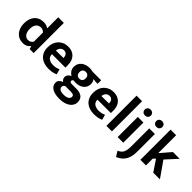

<svg xmlns="http://www.w3.org/2000/svg" viewBox="140 -1836 3212 3212"><g transform="rotate(45 1746.0 -230.0)"><path d="M368 -714H501V0H406L392 -52H387Q369 -27 335.5 -8Q302 11 248 11Q203 11 164 -6Q125 -23 96 -55Q67 -87 50.5 -133Q34 -179 34 -238Q34 -295 49 -341Q64 -387 92 -419.5Q120 -452 161 -469.5Q202 -487 255 -487Q289 -487 319.5 -477Q350 -467 368 -451ZM368 -352Q355 -368 334 -379Q313 -390 288 -390Q264 -390 242.5 -382Q221 -374 204.5 -356.5Q188 -339 178 -310.5Q168 -282 168 -241Q168 -201 177 -172Q186 -143 201 -124Q216 -105 236.5 -96Q257 -87 280 -87Q312 -87 334.5 -102.5Q357 -118 368 -139Z M1048 -204H731V-200Q731 -143 771 -115Q811 -87 874 -87Q914 -87 944.5 -95Q975 -103 1000 -114L1024 -21Q997 -8 956 1.5Q915 11 859 11Q805 11 757.5 -3.5Q710 -18 674.5 -48Q639 -78 618 -124Q597 -170 597 -234Q597 -291 614 -337.5Q631 -384 662.5 -417Q694 -450 738 -468.5Q782 -487 836 -487Q933 -487 990.5 -428Q1048 -369 1048 -263ZM912 -295Q912 -314 907.5 -332Q903 -350 893 -363.5Q883 -377 868 -385Q853 -393 831 -393Q791 -393 765 -366Q739 -339 734 -293Z M1137 -315Q1137 -354 1152.5 -386Q1168 -418 1195.5 -440.5Q1223 -463 1260.5 -475Q1298 -487 1343 -487Q1360 -487 1380 -484.5Q1400 -482 1417 -477H1621V-393H1578L1516 -402Q1529 -386 1537.5 -362Q1546 -338 1546 -314Q1546 -238 1491.5 -191.5Q1437 -145 1342 -145Q1317 -145 1298 -149Q1273 -139 1273 -116Q1273 -100 1284 -92Q1295 -84 1323 -84H1430Q1509 -84 1556.5 -49.5Q1604 -15 1604 61Q1604 100 1585.5 132.5Q1567 165 1533 188.5Q1499 212 1451 225Q1403 238 1344 238Q1235 238 1171.5 199.5Q1108 161 1108 89Q1108 56 1130 31.5Q1152 7 1191 -7Q1177 -17 1163 -35.5Q1149 -54 1149 -82Q1149 -115 1169 -139Q1189 -163 1220 -177Q1205 -185 1190.5 -197.5Q1176 -210 1164 -227Q1152 -244 1144.5 -266Q1137 -288 1137 -315ZM1265 16Q1250 24 1240 37Q1230 50 1230 70Q1230 99 1256.5 118.5Q1283 138 1348 138Q1413 138 1443 116Q1473 94 1473 66Q1473 38 1454 27Q1435 16 1395 16ZM1416 -316Q1416 -355 1395 -375Q1374 -395 1342 -395Q1309 -395 1288.5 -375Q1268 -355 1268 -317Q1268 -277 1289 -257Q1310 -237 1342 -237Q1375 -237 1395.5 -257Q1416 -277 1416 -316Z M2124 -204H1807V-200Q1807 -143 1847 -115Q1887 -87 1950 -87Q1990 -87 2020.5 -95Q2051 -103 2076 -114L2100 -21Q2073 -8 2032 1.5Q1991 11 1935 11Q1881 11 1833.5 -3.5Q1786 -18 1750.5 -48Q1715 -78 1694 -124Q1673 -170 1673 -234Q1673 -291 1690 -337.5Q1707 -384 1738.5 -417Q1770 -450 1814 -468.5Q1858 -487 1912 -487Q2009 -487 2066.5 -428Q2124 -369 2124 -263ZM1988 -295Q1988 -314 1983.5 -332Q1979 -350 1969 -363.5Q1959 -377 1944 -385Q1929 -393 1907 -393Q1867 -393 1841 -366Q1815 -339 1810 -293Z M2222 0V-714H2353V0Z M2488 0V-477H2621V0ZM2555 -579Q2521 -579 2502 -598.5Q2483 -618 2483 -647Q2483 -676 2502 -695.5Q2521 -715 2555 -715Q2588 -715 2607.5 -695.5Q2627 -676 2627 -647Q2627 -618 2608 -598.5Q2589 -579 2555 -579Z M2759 -477H2892V-67Q2892 -11 2883.5 38Q2875 87 2853.5 127.5Q2832 168 2796 200Q2760 232 2705 255L2648 164Q2677 149 2698 133Q2719 117 2732.5 92.5Q2746 68 2752.5 31.5Q2759 -5 2759 -60ZM2827 -579Q2792 -579 2773.5 -598.5Q2755 -618 2755 -647Q2755 -676 2774 -695.5Q2793 -715 2827 -715Q2860 -715 2879 -695.5Q2898 -676 2898 -647Q2898 -618 2879 -598.5Q2860 -579 2827 -579Z M3158 -160V0H3026V-714H3158V-290L3318 -477H3479L3295 -276L3488 0H3331L3197 -199Z"/></g></svg>

Font: Mukta
Style: Bold
Weight: 700
Designer: Girish Dalvi and Yashodeep Gholap
Foundry: Ek Type
Version: Version 2.538;PS 1.002;hotconv 16.6.51;makeotf.lib2.5.65220;